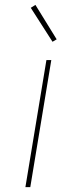

<svg xmlns="http://www.w3.org/2000/svg" viewBox="-20 -766 340 786"><path d="M84 0 170 -520H190L104 0ZM195 -595 106 -734 125 -746 212 -605Z"/></svg>

Font: Iosevka Aile Thin
Style: Italic
Weight: 100
Italic angle: -9°
Designer: Belleve Invis
Foundry: Belleve Invis
Version: Version 31.1.0; ttfautohint (v1.8.4)